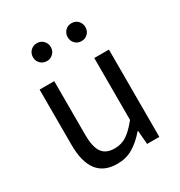

<svg xmlns="http://www.w3.org/2000/svg" viewBox="-182 -894 970 1034"><g transform="rotate(-30 303.5 -377.0)"><path d="M141 -711Q141 -735 157 -751Q173 -767 197 -767Q220 -767 236 -751Q252 -735 252 -711Q252 -688 236 -672Q220 -656 197 -656Q173 -656 157 -672Q141 -688 141 -711ZM357 -711Q357 -735 372.5 -751Q388 -767 412 -767Q436 -767 451.5 -751Q467 -735 467 -711Q467 -688 451.5 -672Q436 -656 412 -656Q388 -656 372.5 -672Q357 -688 357 -711ZM85 -199V-543H176V-210Q176 -134 200 -100Q224 -66 278 -66Q319 -66 352 -87Q385 -108 425 -158V-543H516V0H440L433 -85H430Q389 -37 346 -12Q303 13 250 13Q166 13 125.5 -40.5Q85 -94 85 -199Z"/></g></svg>

Font: Noto Sans SC
Style: Regular
Weight: 400
Designer: Ryoko NISHIZUKA ____ (kana & ideographs); Paul D. Hunt (Latin, Greek & Cyrillic); Wenlong ZHANG ___ (bopomofo); Sandoll 
Foundry: Adobe Systems Incorporated
Version: Version 1.004